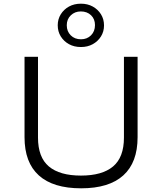

<svg xmlns="http://www.w3.org/2000/svg" viewBox="-20 -1013 879 1041"><path d="M420 8Q268 8 190.5 -62Q113 -132 113 -269V-705H186V-267Q186 -160 245 -110.5Q304 -61 419 -61Q534 -61 593 -110.5Q652 -160 652 -267V-705H726V-269Q726 -132 648.5 -62Q571 8 420 8ZM419 -758Q382 -758 354 -773.5Q326 -789 309.5 -815.5Q293 -842 293 -876Q293 -909 309.5 -935.5Q326 -962 354 -977.5Q382 -993 419 -993Q455 -993 483 -977.5Q511 -962 527.5 -935.5Q544 -909 544 -875Q544 -842 527.5 -815.5Q511 -789 483 -773.5Q455 -758 419 -758ZM419 -800Q452 -800 473.5 -821.5Q495 -843 495 -877Q495 -910 473.5 -930.5Q452 -951 418 -951Q386 -951 364 -930Q342 -909 342 -876Q342 -843 363.5 -821.5Q385 -800 419 -800Z"/></svg>

Font: Nunito Sans 7pt SemiExpanded Light
Style: Regular
Weight: 300
Width: 6
Designer: Vernon Adams
Foundry: Vernon Adams
Version: Version 3.101;gftools[0.9.27]